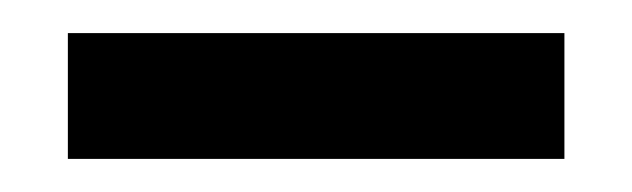

<svg xmlns="http://www.w3.org/2000/svg" viewBox="-20 -667 382 116"><path d="M21 -647H321V-571H21Z"/></svg>

Font: Chakra Petch Medium
Style: Regular
Weight: 500
Designer: Katatrad Aksorn Co.,Ltd.
Foundry: Cadson Demak Co.,Ltd.
Version: Version 1.000; ttfautohint (v1.6)